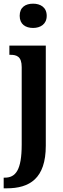

<svg xmlns="http://www.w3.org/2000/svg" viewBox="-34 -784 345 1044"><path d="M146 -632C185 -632 220 -652 220 -698C220 -745 185 -764 146 -764C105 -764 73 -745 73 -698C73 -652 105 -632 146 -632ZM-14 240H2C127 240 215 187 215 8V-536H17V-486H22C57 -486 84 -477 84 -419V2C84 141 51 182 -8 182H-14Z"/></svg>

Font: Noto Serif Devanagari ExtraCondensed
Style: Bold
Weight: 700
Width: 2
Designer: Universal Thirst, Indian Type Foundry and the Monotype Design Team
Foundry: Monotype Imaging Inc.
Version: Version 2.004